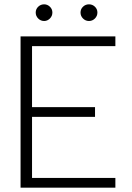

<svg xmlns="http://www.w3.org/2000/svg" viewBox="-20 -867 608 887"><path d="M145 -809Q145 -825 156.5 -836Q168 -847 184 -847Q199 -847 210.5 -836Q222 -825 222 -809Q222 -793 210.5 -781.5Q199 -770 184 -770Q168 -770 156.5 -781.5Q145 -793 145 -809ZM352 -809Q352 -825 363.5 -836Q375 -847 391 -847Q407 -847 418.5 -836Q430 -825 430 -809Q430 -793 418.5 -781.5Q407 -770 391 -770Q375 -770 363.5 -781.5Q352 -793 352 -809ZM75 -699H513V-654H128V-372H419V-327H128V-45H513V0H75Z"/></svg>

Font: Prompt ExtraLight
Style: Regular
Weight: 275
Designer: Katatrad Team
Foundry: CadsonDemak
Version: Version 1.000